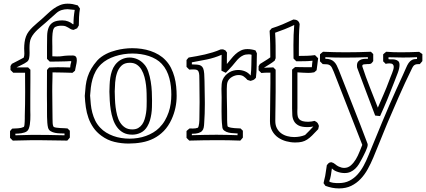

<svg xmlns="http://www.w3.org/2000/svg" viewBox="-20 -758 2341 1055"><path d="M35.2 -0.5V-37.6Q38.1 -41.5 41 -44.7Q43.9 -47.9 46.9 -51.3Q62 -52.2 79.1 -53Q96.2 -53.7 110.8 -60.5Q113.3 -63 114.3 -71.3Q115.2 -79.6 115.7 -89.1Q116.2 -98.6 116.2 -107.7Q116.2 -116.7 116.2 -120.6Q117.2 -153.8 117.7 -186.5Q118.2 -219.2 118.2 -252.9Q118.2 -279.3 117.9 -305.7Q117.7 -332 117.7 -358.4H52.7L37.6 -373.5V-395Q39.6 -397.9 41.3 -401.1Q43 -404.3 44.9 -407.2Q61.5 -415.5 77.9 -424.1Q94.2 -432.6 110.4 -441.4Q112.3 -446.3 113 -451.9Q113.8 -457.5 113.8 -463.4Q113.8 -471.2 113.3 -478.5Q112.8 -485.8 112.8 -492.2Q112.8 -508.3 115 -525.4Q117.2 -542.5 122.6 -557.1Q127.9 -571.8 137.9 -585Q147.9 -598.1 160.2 -609.9Q172.4 -621.6 185.1 -632.3Q197.8 -643.1 209 -652.8Q225.6 -667.5 241.5 -682.6Q257.3 -697.8 274.2 -710Q291 -722.2 310.1 -730Q329.1 -737.8 351.6 -737.8Q367.7 -737.8 379.9 -735.4Q392.1 -732.9 407.2 -728.5Q410.2 -724.1 413.3 -719.7Q416.5 -715.3 419.4 -710.9Q415.5 -687.5 414.3 -664.6Q413.1 -641.6 413.1 -618.2Q407.7 -609.9 403.8 -602.5Q398.9 -600.1 394 -598.1Q389.2 -596.2 384.3 -593.8Q374 -594.7 367.7 -598.6Q361.3 -602.5 355 -606.4Q348.6 -610.4 340.8 -613.5Q333 -616.7 319.8 -616.7Q314.9 -616.7 308.8 -616.5Q302.7 -616.2 296.4 -614.7Q290 -613.3 284.7 -610.6Q279.3 -607.9 276.4 -603Q270.5 -593.8 268.8 -575Q267.1 -556.2 267.1 -537.6Q267.1 -527.3 267.3 -518.6Q267.6 -509.8 267.6 -503.9V-448.7Q283.2 -447.8 293 -447.8Q302.7 -447.8 309.8 -448.2Q316.9 -448.7 322.3 -449.7Q327.6 -450.7 334.7 -451.4Q341.8 -452.1 352.1 -452.6Q362.3 -453.1 378.4 -453.1Q393.1 -453.1 397.9 -445.1Q402.8 -437 402.1 -424.6Q401.4 -412.1 397.7 -397.5Q394 -382.8 392.1 -369.6Q388.7 -366.7 385.5 -363.8Q382.3 -360.8 378.4 -357.9Q357.9 -358.4 337.6 -359.1Q317.4 -359.9 296.9 -359.9Q283.2 -359.9 276.6 -360.1Q270 -360.4 268.6 -360.4Q268.6 -342.3 268.3 -330.8Q268.1 -319.3 267.8 -309.1Q267.6 -298.8 267.3 -287.4Q267.1 -275.9 267.1 -257.8Q267.1 -219.7 267.8 -182.9Q268.6 -146 268.6 -107.4Q268.6 -94.2 269.3 -81.8Q270 -69.3 273.4 -63L276.4 -60.1Q281.2 -57.6 291 -56.4Q300.8 -55.2 311.8 -54.4Q322.8 -53.7 333.5 -53.5Q344.2 -53.2 351.1 -52.2Q356.9 -45.4 363.8 -39.6V-2Q359.9 2.4 356.7 6.6Q353.5 10.7 349.6 14.6Q330.6 14.2 307.4 13.9Q284.2 13.7 259.3 13.2Q234.4 12.7 209 12.5Q183.6 12.2 159.7 12.2Q131.8 12.2 105 13.4Q78.1 14.6 50.3 14.6ZM159.7 -17.1Q203.6 -17.1 249 -16.4Q294.4 -15.6 334.5 -14.6V-24.4Q324.2 -24.9 310.1 -25.1Q295.9 -25.4 282.5 -28.1Q269 -30.8 258.3 -37.1Q247.6 -43.5 244.1 -56.2Q241.2 -67.4 240 -83.3Q238.8 -99.1 238.5 -116Q238.3 -132.8 238.3 -148.9Q238.3 -165 238.3 -176.8Q238.3 -179.7 238.3 -189.2Q238.3 -198.7 238 -209.7Q237.8 -220.7 237.8 -230.2Q237.8 -239.7 237.8 -242.7Q237.8 -275.9 238 -308.3Q238.3 -340.8 238.3 -373.5Q241.2 -377.4 244.1 -380.6Q247.1 -383.8 250 -387.2Q273.4 -388.7 296.9 -388.7Q314 -388.7 331.3 -388.2Q348.6 -387.7 365.7 -387.2Q366.7 -402.8 369.4 -410.4Q372.1 -418 371.6 -420.4Q371.1 -422.9 365 -422.1Q358.9 -421.4 341.8 -420.9Q319.8 -419.9 297.9 -419.9Q275.9 -419.9 253.4 -419.4L238.3 -434.6V-502.4Q238.3 -535.2 239 -561.5Q239.7 -587.9 247.3 -606.7Q254.9 -625.5 272.2 -635.7Q289.6 -646 322.8 -646Q339.4 -646 354.2 -640.4Q369.1 -634.8 381.3 -624.5Q382.3 -625 382.6 -625Q382.8 -625 383.8 -625.5Q383.8 -637.2 384.3 -646.5Q384.8 -655.8 385.5 -664.8Q386.2 -673.8 387.5 -683.1Q388.7 -692.4 390.6 -703.6L351.1 -707.5Q334 -707.5 318.4 -702.6Q302.7 -697.8 288.6 -685.1Q286.6 -683.1 277.8 -675.3Q269 -667.5 259 -658.7Q249 -649.9 240.5 -642.1Q231.9 -634.3 229.5 -632.3Q219.2 -623.5 208.3 -614.3Q197.3 -605 186.5 -595Q175.8 -585 166.7 -574Q157.7 -563 151.4 -550.3Q145.5 -538.6 143.8 -524.2Q142.1 -509.8 142.1 -494.6Q142.1 -487.8 142.3 -481Q142.6 -474.1 142.6 -467.3Q142.6 -451.2 140.1 -438.5Q137.7 -425.8 128.9 -418.9Q115.7 -409.2 100.3 -402.1Q85 -395 70.8 -387.7H134.3Q140.1 -380.9 147 -375Q147 -368.7 147 -351.3Q147 -334 147 -311.5Q147 -289.1 146.7 -263.9Q146.5 -238.8 146.5 -216.3Q146.5 -193.8 146.5 -176.8Q146.5 -159.7 146.5 -152.8Q146.5 -147.5 146.7 -140.6Q147 -133.8 147 -126Q147 -113.8 146.5 -100.1Q146 -86.4 144 -74Q142.1 -61.5 138.4 -51.8Q134.8 -42 128.4 -37.1Q122.6 -32.7 114.5 -30Q106.4 -27.3 97.7 -25.9Q88.9 -24.4 80.1 -23.9Q71.3 -23.4 64.5 -23.4V-14.6Z M610.4 -255.9Q610.8 -237.8 611.6 -215.1Q612.3 -192.4 615.2 -169.2Q618.2 -146 623.8 -124Q629.4 -102.1 640.1 -85Q650.9 -67.9 667 -57.4Q683.1 -46.9 707 -46.9Q726.1 -46.9 739.3 -54.4Q752.4 -62 761.2 -74.5Q770 -86.9 774.9 -103.3Q779.8 -119.6 782.5 -137.2Q785.2 -154.8 785.6 -172.1Q786.1 -189.5 786.1 -204.1Q786.1 -221.7 785.6 -243.9Q785.2 -266.1 782.5 -289.6Q779.8 -313 773.9 -335Q768.1 -356.9 757.8 -374.5Q747.6 -392.1 731.9 -402.6Q716.3 -413.1 693.4 -413.1Q663.6 -413.1 647 -396.7Q630.4 -380.4 622.6 -356.2Q614.7 -332 612.8 -304.9Q610.8 -277.8 610.4 -255.9ZM581.1 -254.4Q581.5 -272 582.3 -291.5Q583 -311 585.9 -330.6Q588.9 -350.1 595 -368.2Q601.1 -386.2 612.3 -401.4Q627.9 -421.9 648.7 -431.9Q669.4 -441.9 691.9 -441.9Q713.4 -441.9 733.9 -433.1Q754.4 -424.3 770.5 -406.7Q786.1 -390.6 794.9 -364.5Q803.7 -338.4 808.3 -309.8Q813 -281.2 814.2 -253.4Q815.4 -225.6 815.4 -205.6Q815.4 -188 814.9 -169.4Q814.5 -150.9 811.8 -132.6Q809.1 -114.3 804 -96.7Q798.8 -79.1 789.6 -63.5Q775.9 -40 753.9 -29.1Q731.9 -18.1 707 -18.1Q677.7 -18.1 657.2 -29.3Q636.7 -40.5 622.8 -59.6Q608.9 -78.6 600.8 -103Q592.8 -127.4 588.6 -153.6Q584.5 -179.7 583 -206.1Q581.5 -232.4 581.1 -254.4ZM445.8 -231Q447.8 -261.7 450.9 -287.4Q454.1 -313 461.4 -335.7Q468.8 -358.4 481.4 -380.4Q494.1 -402.3 514.6 -425.8Q524.4 -436.5 536.6 -445.3Q548.8 -454.1 562.5 -461.2Q576.2 -468.3 590.6 -473.4Q605 -478.5 618.7 -481.9Q639.2 -487.3 661.4 -490.2Q683.6 -493.2 707 -493.2Q732.4 -493.2 758.1 -489.5Q783.7 -485.8 807.4 -477.8Q831.1 -469.7 852.1 -457.3Q873 -444.8 889.6 -427.2Q908.2 -407.7 919.9 -384.3Q931.6 -360.8 938.5 -335.4Q945.3 -310.1 948 -283.4Q950.7 -256.8 950.7 -231.4Q950.7 -163.6 922.9 -102.5Q905.3 -64 880.1 -38.3Q855 -12.7 824.7 2.7Q794.4 18.1 759.3 24.4Q724.1 30.8 686.5 30.8Q647 30.8 608.9 21.7Q570.8 12.7 537.6 -11.7Q510.3 -31.7 493.2 -56.6Q476.1 -81.5 466.1 -109.6Q456.1 -137.7 451.7 -168.5Q447.3 -199.2 445.8 -231ZM475.1 -232.4Q476.6 -208.5 479 -184.8Q481.4 -161.1 487.3 -138.7Q493.2 -116.2 503.4 -95.2Q513.7 -74.2 530.8 -56.2Q544.9 -41 563.2 -29.8Q581.5 -18.6 602.3 -11Q623 -3.4 645.8 0.2Q668.5 3.9 691.9 3.9Q714.8 3.9 737.8 0.2Q760.7 -3.4 781.7 -11Q802.7 -18.6 821.5 -29.8Q840.3 -41 855 -55.7Q873.5 -74.2 886 -95.7Q898.4 -117.2 906.5 -140.6Q914.6 -164.1 918 -188.7Q921.4 -213.4 921.4 -238.3Q921.4 -260.3 918.9 -283.2Q916.5 -306.2 910.6 -328.1Q904.8 -350.1 894.5 -370.4Q884.3 -390.6 868.7 -407.2Q855 -421.9 837.2 -432.4Q819.3 -442.9 798.3 -450Q777.3 -457 754.4 -460.4Q731.4 -463.9 708 -463.9Q683.1 -463.9 658.7 -460Q634.3 -456.1 611.8 -448.7Q589.4 -441.4 569.8 -430.4Q550.3 -419.4 535.6 -405.3Q517.1 -387.2 505.9 -366.5Q494.6 -345.7 488.3 -323Q481.9 -300.3 479 -276.1Q476.1 -252 474.6 -227.5Z M1314.5 -39.6V-2Q1310.5 2.4 1307.4 6.6Q1304.2 10.7 1300.3 14.6Q1267.6 13.2 1235.1 12.7Q1202.6 12.2 1169.9 12.2Q1132.3 12.2 1095 12.9Q1057.6 13.7 1020 14.6L1004.9 -0.5V-38.1Q1008.8 -42 1012.9 -45.2Q1017.1 -48.3 1021.5 -52.2Q1025.9 -52.2 1030.5 -52Q1035.2 -51.8 1040 -51.8Q1046.9 -51.8 1054 -52.7Q1061 -53.7 1067.4 -56.2Q1069.8 -59.1 1071.5 -65.7Q1073.2 -72.3 1074.2 -80.3Q1075.2 -88.4 1075.4 -96.9Q1075.7 -105.5 1075.7 -112.8Q1075.7 -135.3 1076.2 -155.5Q1076.7 -175.8 1076.7 -197.8Q1076.7 -226.1 1076.2 -252.9Q1075.7 -279.8 1075.7 -309.1Q1075.7 -330.6 1075 -343.8Q1074.2 -356.9 1071 -364.3Q1067.9 -371.6 1061.3 -374Q1054.7 -376.5 1043 -376.5Q1038.1 -376.5 1032.5 -376.2Q1026.9 -376 1020 -375.5L1004.9 -390.6V-428.2Q1007.8 -432.1 1010.7 -435.3Q1013.7 -438.5 1016.6 -441.9Q1039.6 -445.8 1061.8 -449.7Q1084 -453.6 1105.7 -458.7Q1127.4 -463.9 1149.2 -470.5Q1170.9 -477.1 1191.9 -486.3Q1195.3 -486.3 1198.7 -486.6Q1202.1 -486.8 1205.6 -486.8L1218.8 -481Q1221.2 -478 1222.9 -475.1Q1224.6 -472.2 1227.1 -469.7Q1226.6 -453.6 1226.6 -437.7Q1226.6 -421.9 1226.6 -406.2Q1238.3 -419.4 1249.5 -433.8Q1260.7 -448.2 1273.7 -460.2Q1286.6 -472.2 1302.7 -480.2Q1318.8 -488.3 1339.8 -488.3Q1351.1 -488.3 1362.3 -486.3Q1373.5 -484.4 1383.8 -481Q1386.2 -477.1 1387.9 -472.9Q1389.6 -468.8 1391.6 -464.8Q1391.1 -450.2 1390.9 -433.1Q1390.6 -416 1390.4 -398.2Q1390.1 -380.4 1389.2 -363Q1388.2 -345.7 1386.2 -330.6Q1378.4 -321.3 1372.3 -318.6Q1366.2 -315.9 1356.9 -313.5Q1352.5 -314.9 1348.1 -316.2Q1343.8 -317.4 1339.8 -318.8Q1330.1 -330.1 1319.1 -337.9Q1308.1 -345.7 1291 -345.7Q1281.7 -345.7 1272.5 -343Q1263.2 -340.3 1254.9 -335.4Q1246.6 -330.6 1240.2 -323.7Q1233.9 -316.9 1230.5 -308.1Q1228 -301.3 1227.1 -290.8Q1226.1 -280.3 1226.1 -269Q1226.1 -245.1 1226.3 -224.9Q1226.6 -204.6 1227.1 -185.8Q1227.5 -167 1227.8 -148.7Q1228 -130.4 1228 -109.9Q1228 -106 1228 -98.6Q1228 -91.3 1228.5 -83.7Q1229 -76.2 1229.5 -70.3Q1230 -64.5 1231.4 -63L1232.9 -61.5Q1240.2 -58.1 1249.3 -56.4Q1258.3 -54.7 1267.8 -54Q1277.3 -53.2 1286.1 -53Q1294.9 -52.7 1301.8 -52.2ZM1280.8 -24.9Q1276.9 -25.9 1263.9 -26.1Q1251 -26.4 1237.1 -29.3Q1223.1 -32.2 1212.2 -40.3Q1201.2 -48.3 1201.2 -64.5Q1198.7 -84 1198 -104.5Q1197.3 -125 1197.3 -146.5Q1197.3 -166 1197.5 -185.5Q1197.8 -205.1 1197.8 -223.6Q1197.8 -232.9 1197.3 -245.1Q1196.8 -257.3 1196.8 -270Q1196.8 -283.2 1198 -296.1Q1199.2 -309.1 1203.1 -318.8Q1208.5 -332 1217.8 -342.3Q1227.1 -352.5 1238.3 -359.6Q1249.5 -366.7 1262.5 -370.1Q1275.4 -373.5 1288.6 -373.5Q1307.6 -373.5 1325.4 -366.5Q1343.3 -359.4 1356.4 -343.8L1357.4 -343.3Q1359.4 -358.4 1360.1 -372.3Q1360.8 -386.2 1361.1 -400.1Q1361.3 -414.1 1361.6 -428Q1361.8 -441.9 1362.3 -457Q1358.4 -458.5 1354.5 -459Q1350.6 -459.5 1346.7 -459.5Q1329.1 -459.5 1316.7 -453.9Q1304.2 -448.2 1294.2 -439.2Q1284.2 -430.2 1275.4 -418.9Q1266.6 -407.7 1256.3 -396Q1248 -386.2 1239 -377Q1230 -367.7 1220.7 -357.9Q1214.8 -360.8 1208.7 -363.8Q1202.6 -366.7 1196.8 -369.6Q1197.3 -391.6 1197.3 -413.3Q1197.3 -435.1 1197.8 -457Q1158.2 -439.9 1117.4 -431.4Q1076.7 -422.9 1034.2 -415.5V-404.3Q1051.3 -403.8 1063.7 -402.8Q1076.2 -401.9 1084.2 -397Q1092.3 -392.1 1096.4 -382.1Q1100.6 -372.1 1102.1 -353L1103.5 -319.3Q1103.5 -318.4 1103.8 -308.1Q1104 -297.9 1104.2 -283Q1104.5 -268.1 1104.7 -251.2Q1105 -234.4 1105.2 -219.5Q1105.5 -204.6 1105.5 -194.6Q1105.5 -184.6 1105.5 -183.6Q1105.5 -158.7 1104.7 -133.5Q1104 -108.4 1102.1 -83.5Q1101.6 -68.8 1099.4 -57.4Q1097.2 -45.9 1090.1 -38.3Q1083 -30.8 1069.8 -26.9Q1056.6 -22.9 1034.2 -22.9V-15.1Q1068.4 -16.1 1102.1 -16.8Q1135.7 -17.6 1169.9 -17.6Q1199.2 -17.6 1227.8 -16.8Q1256.3 -16.1 1285.2 -15.1V-25.4Z M1400.9 -372.1V-394Q1402.8 -397 1404.5 -400.1Q1406.2 -403.3 1408.2 -406.2Q1420.9 -414.6 1436.5 -423.8Q1452.1 -433.1 1465.3 -442.9Q1465.3 -480 1464.6 -516.1Q1463.9 -552.2 1461.4 -588.9Q1464.4 -592.8 1467.3 -595.9Q1470.2 -599.1 1473.1 -602.5Q1504.4 -612.3 1533.4 -624.5Q1562.5 -636.7 1592.3 -650.9Q1597.2 -650.4 1602.3 -649.7Q1607.4 -648.9 1612.1 -646.5Q1616.7 -644 1620.6 -639.2Q1624.5 -634.3 1626.5 -625.5Q1623.5 -593.3 1622.8 -561.5Q1622.1 -529.8 1622.1 -497.6V-450.7Q1644.5 -450.7 1666.5 -451.4Q1688.5 -452.1 1710.9 -455.1Q1719.7 -446.8 1728 -438Q1726.1 -421.4 1724.1 -405Q1722.2 -388.7 1719.7 -372.1Q1716.3 -369.1 1713.1 -366.2Q1710 -363.3 1706.1 -360.4H1704.6Q1689.5 -357.4 1673.8 -357.4Q1658.7 -357.4 1643.8 -358.6Q1628.9 -359.9 1614.3 -360.4V-163.6Q1614.3 -159.2 1614 -153.8Q1613.8 -148.4 1613.8 -142.6Q1613.8 -128.9 1616 -118.9Q1618.2 -108.9 1624.8 -102.3Q1631.3 -95.7 1643.1 -92.3Q1654.8 -88.9 1673.3 -88.9Q1682.1 -88.9 1690.9 -90.3Q1699.7 -91.8 1708.5 -93.8Q1714.8 -90.8 1718.8 -88.1Q1722.7 -85.4 1724.9 -82.5Q1727.1 -79.6 1728.8 -75.7Q1730.5 -71.8 1732.4 -65.9Q1731.4 -61.5 1730.5 -57.1Q1729.5 -52.7 1728.5 -48.3Q1709 -27.3 1694.8 -13.4Q1680.7 0.5 1667.5 9Q1654.3 17.6 1639.2 21.2Q1624 24.9 1602.1 24.9Q1577.6 24.9 1553 18.3Q1528.3 11.7 1508.3 -2.2Q1488.3 -16.1 1475.8 -38.3Q1463.4 -60.5 1463.4 -91.8Q1463.4 -97.2 1463.6 -113.8Q1463.9 -130.4 1464.1 -152.6Q1464.4 -174.8 1464.6 -199.5Q1464.8 -224.1 1465.1 -245.4Q1465.3 -266.6 1465.6 -281.7Q1465.8 -296.9 1465.8 -299.8V-358.4Q1471.2 -358.4 1465.8 -358.6Q1460.4 -358.9 1453.1 -358.9Q1443.8 -358.9 1434.8 -358.4Q1425.8 -357.9 1416 -356.9ZM1481.9 -387.7Q1487.8 -380.9 1494.6 -375V-254.4Q1494.6 -249.5 1494.4 -237.1Q1494.1 -224.6 1494.1 -208.3Q1494.1 -191.9 1493.7 -173.8Q1493.2 -155.8 1493.2 -139.4Q1493.2 -123 1492.9 -110.6Q1492.7 -98.1 1492.7 -93.3Q1492.7 -69.3 1502 -52.5Q1511.2 -35.6 1525.9 -25.1Q1540.5 -14.6 1559.1 -9.8Q1577.6 -4.9 1596.2 -4.9Q1628.4 -4.9 1656.2 -16.1Q1668.5 -27.3 1679.4 -39.3Q1690.4 -51.3 1701.7 -63Q1686.5 -59.6 1669.9 -59.6Q1637.7 -59.6 1620.6 -68.6Q1603.5 -77.6 1595.5 -92.3Q1587.4 -106.9 1586.2 -125.2Q1585 -143.6 1585 -162.1V-375.5Q1588.9 -379.4 1593 -382.6Q1597.2 -385.7 1601.6 -389.6Q1625.5 -389.2 1648.7 -388.9Q1671.9 -388.7 1693.4 -388.7Q1694.3 -396.5 1694.6 -400.1Q1694.8 -403.8 1695.1 -406.5Q1695.3 -409.2 1695.8 -412.8Q1696.3 -416.5 1697.3 -424.3Q1674.8 -421.9 1652.6 -421.6Q1630.4 -421.4 1607.9 -421.4L1592.8 -436.5Q1592.8 -455.1 1592.5 -473.4Q1592.3 -491.7 1592.3 -510.3Q1592.3 -538.1 1593.3 -565.4Q1594.2 -592.8 1596.7 -620.6Q1570.3 -607.9 1544.7 -597.7Q1519 -587.4 1491.7 -578.1Q1494.1 -542.5 1494.4 -507.8Q1494.6 -473.1 1494.6 -438Q1493.2 -434.6 1491.9 -431.4Q1490.7 -428.2 1489.3 -424.8Q1475.6 -413.6 1460.2 -404.3Q1444.8 -395 1430.2 -385.7Z M1757.8 248.5Q1759.3 238.8 1762 229.2Q1764.6 219.7 1766.6 210Q1768.1 201.7 1769 195.1Q1770 188.5 1771 181.9Q1772 175.3 1773.2 167.7Q1774.4 160.2 1775.9 149.4Q1781.2 143.1 1785.4 138.7Q1789.6 134.3 1800.3 133.3Q1813 136.2 1821.5 144Q1830.1 151.9 1841.3 157.2Q1857.4 164.6 1871.1 164.6Q1892.1 164.6 1907.7 150.9Q1923.3 137.2 1935.1 117.7Q1946.8 98.1 1955.3 76.2Q1963.9 54.2 1970.7 38.1L1814 -363.3Q1808.1 -377.9 1803.7 -386.2Q1799.3 -394.5 1793.2 -398.9Q1787.1 -403.3 1778.1 -404.5Q1769 -405.8 1753.4 -405.8L1738.3 -420.9V-459.5Q1742.2 -463.4 1746.3 -466.6Q1750.5 -469.7 1754.9 -473.6Q1816.4 -470.7 1878.4 -470.7Q1948.7 -470.7 2018.1 -473.6Q2023.9 -466.8 2030.8 -460.9V-422.4Q2027.8 -418.9 2025.9 -415.8Q2023.9 -412.6 2021.2 -410.4Q2018.6 -408.2 2014.9 -407Q2011.2 -405.8 2004.9 -405.8H1996.6Q1988.3 -405.8 1979.5 -404.3Q1970.7 -402.8 1970.7 -396Q1970.7 -393.6 1971.2 -392.1Q1989.3 -335.9 2012.5 -277.6Q2035.6 -219.2 2056.2 -166.5Q2071.8 -203.1 2087.9 -239.5Q2104 -275.9 2117.7 -313.5Q2121.6 -324.2 2126 -335Q2130.4 -345.7 2134.3 -355.7Q2138.2 -365.7 2140.9 -374.8Q2143.6 -383.8 2143.6 -390.6Q2143.6 -399.4 2138.2 -404.5Q2132.8 -409.7 2120.1 -409.7Q2115.7 -409.7 2110.6 -409.2Q2105.5 -408.7 2099.1 -407.2Q2095.7 -411.1 2092.3 -414.3Q2088.9 -417.5 2085.4 -420.9V-459.5Q2089.4 -463.4 2093.5 -466.6Q2097.7 -469.7 2102.1 -473.6Q2123.5 -471.7 2144.5 -471.2Q2165.5 -470.7 2187 -470.7Q2211.4 -470.7 2235.4 -471.4Q2259.3 -472.2 2283.2 -473.1Q2287.6 -470.2 2292 -467Q2296.4 -463.9 2300.8 -460.9V-422.4Q2296.9 -418 2293.7 -413.8Q2290.5 -409.7 2286.6 -405.8Q2278.3 -405.8 2272.2 -405.3Q2266.1 -404.8 2261.5 -402.8Q2256.8 -400.9 2252.7 -396.5Q2248.5 -392.1 2244.6 -383.8Q2203.1 -299.3 2171.1 -225.8Q2139.2 -152.3 2111.8 -88.9Q2109.4 -83 2103 -67.9Q2096.7 -52.7 2088.6 -32.7Q2080.6 -12.7 2071.5 9.5Q2062.5 31.7 2054.2 51.8Q2045.9 71.8 2039.8 86.9Q2033.7 102.1 2031.2 107.9Q2017.6 140.6 2000.7 171.1Q1983.9 201.7 1961.4 225.3Q1939 249 1909.9 263.2Q1880.9 277.3 1842.8 277.3Q1823.2 277.3 1804.9 273.7Q1786.6 270 1768.1 263.2ZM1841.8 248Q1875 248 1900.1 235.1Q1925.3 222.2 1944.6 200.7Q1963.9 179.2 1978.5 151.9Q1993.2 124.5 2004.9 95.2Q2042.5 2.9 2080.1 -87.6Q2117.7 -178.2 2158.7 -269Q2160.2 -272 2165.3 -283.2Q2170.4 -294.4 2176.3 -307.4Q2182.1 -320.3 2187.3 -331.5Q2192.4 -342.8 2193.8 -345.7Q2204.1 -367.7 2210.9 -384.3Q2217.8 -400.9 2225.3 -411.9Q2232.9 -422.9 2243.4 -428.5Q2253.9 -434.1 2271.5 -434.1V-443.8Q2252 -442.9 2232.4 -442.4Q2212.9 -441.9 2193.4 -441.9Q2154.3 -441.9 2114.7 -443.4V-433.1Q2119.6 -431.6 2129.6 -432.1Q2139.6 -432.6 2149.9 -430.7Q2160.2 -428.7 2167.7 -422.6Q2175.3 -416.5 2175.3 -401.4Q2175.3 -383.3 2166 -358.2Q2156.7 -333 2145.5 -305.2Q2127.4 -257.8 2108.4 -211.9Q2089.4 -166 2068.4 -120.1Q2061.5 -121.1 2054.9 -121.6Q2048.3 -122.1 2041.5 -123Q2016.6 -189.5 1991.7 -254.4Q1966.8 -319.3 1942.4 -386.2Q1941.9 -389.2 1941.7 -391.8Q1941.4 -394.5 1941.4 -397Q1941.4 -412.6 1948.5 -420.4Q1955.6 -428.2 1965.3 -431.4Q1975.1 -434.6 1985.4 -434.8Q1995.6 -435.1 2001.5 -435.1V-443.8Q1970.2 -442.9 1939 -442.1Q1907.7 -441.4 1876.5 -441.4Q1848.6 -441.4 1821.8 -441.9Q1794.9 -442.4 1767.6 -443.8V-435.1Q1784.2 -435.1 1795.7 -430.9Q1807.1 -426.8 1815.4 -418.9Q1823.7 -411.1 1829.6 -399.9Q1835.4 -388.7 1841.3 -374Q1880.9 -272 1920.9 -171.6Q1960.9 -71.3 1999.5 31.7Q2000.5 35.6 2000.5 37.6Q2000.5 43.9 1997.1 53.7Q1993.7 63.5 1988.8 74.2Q1983.9 85 1978.3 95.7Q1972.7 106.4 1968.8 114.3Q1960.9 129.9 1951.9 144.3Q1942.9 158.7 1931.4 169.4Q1919.9 180.2 1905.8 186.5Q1891.6 192.9 1873.5 192.9Q1861.3 192.9 1850.1 190.4Q1838.9 188 1829.6 184.3Q1820.3 180.7 1813.7 176Q1807.1 171.4 1803.7 167.5Q1800.8 187.5 1798.1 205.6Q1795.4 223.6 1787.6 242.2L1788.6 240.2Q1789.6 238.3 1789.6 238.3Q1791 241.2 1796.9 243.2Q1802.7 245.1 1810.3 246.3Q1817.9 247.6 1826.4 247.8Q1835 248 1841.8 248Z"/></svg>

Font: XB Kayhan Pook
Style: Regular
Weight: 700
Designer: Behnam
Foundry: Irmug
Version: Version 7.300 2009